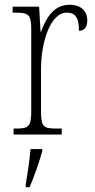

<svg xmlns="http://www.w3.org/2000/svg" viewBox="-20 -564 398 805"><path d="M37 0H239V-25H220C163 -25 152 -30 152 -99V-276C152 -384 190 -511 260 -511C302 -511 311 -481 311 -435C336 -435 346 -453 346 -479C346 -516 321 -544 272 -544C203 -544 172 -485 152 -431H150L144 -536H33V-511H39C100 -511 111 -506 111 -438V-100C111 -30 99 -25 43 -25H37ZM88 208V221H104C122 181 145 113 157 71V61H108C104 111 96 160 88 208Z"/></svg>

Font: Noto Serif Georgian Condensed ExtraLight
Style: Regular
Weight: 200
Width: 3
Designer: Monotype Design Team, Akaki Razmadze
Foundry: Google LLC
Version: Version 2.003